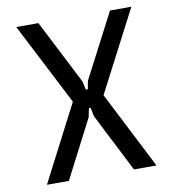

<svg xmlns="http://www.w3.org/2000/svg" viewBox="-87 -878 875 956"><g transform="rotate(-10 350.0 -400.0)"><path d="M73 0 272 -385 59 -800H171L337 -475L346 -433H356L364 -475L533 -800H641L428 -390L627 0H513L363 -295L354 -339H345L336 -295L184 0Z"/></g></svg>

Font: Martian Mono Light
Style: Regular
Weight: 300
Monospace: yes
Designer: Roman Shamin
Foundry: Evil Martians
Version: Version 1.000; ttfautohint (v1.8.4.7-5d5b)